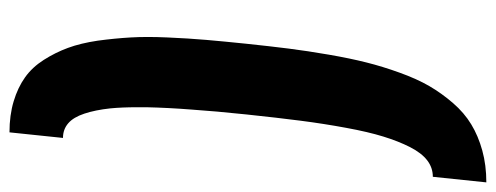

<svg xmlns="http://www.w3.org/2000/svg" viewBox="-339 -520 1041 403"><g transform="rotate(90 181.5 -318.5)"><path d="M257.8 182.1Q221.7 182.1 192.6 173.3Q163.6 164.6 142.3 149.4Q121.1 134.3 105.7 110.1Q90.3 85.9 80.6 59.6Q70.8 33.2 65.4 -2.9Q60.5 -39.1 58.6 -72.3Q57.6 -88.9 57.6 -108.4Q57.6 -127.4 58.6 -149.4Q60.5 -193.4 63.7 -230.5Q66.9 -267.6 71.8 -314.9Q77.1 -365.2 82 -404.1Q86.9 -442.9 94.7 -488Q102.5 -533.2 111.1 -567.1Q119.6 -601.1 132.6 -637Q145.5 -672.9 160.6 -699Q175.8 -725.1 196.3 -748.8Q216.8 -772.5 241 -787.1Q265.1 -801.8 295.9 -810.3Q326.7 -818.8 362.8 -818.8L351.1 -706.5Q332 -706.5 316.7 -694.8Q301.3 -683.1 288.8 -658.7Q276.4 -634.3 266.6 -602.5Q256.8 -570.8 248.3 -524.4Q239.7 -478 233.4 -429.2Q227.1 -380.4 220.2 -314.9Q213.4 -250 210 -200.2Q206.1 -150.4 205.1 -105.5Q205.1 -95.7 205.1 -85.9Q205.1 -53.7 207.5 -29.3Q210.9 2 218.5 24.9Q226.1 47.9 238.8 58.8Q251.5 69.8 269.5 69.8Z"/></g></svg>

Font: Oswald
Style: Bold
Weight: 700
Designer: Vernon Adams
Foundry: Vernon Adams
Version: 3.0; ttfautohint (v0.94.23-7a4d-dirty) -l 8 -r 50 -G 200 -x 